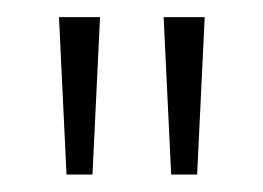

<svg xmlns="http://www.w3.org/2000/svg" viewBox="-20 -728 307 224"><path d="M96.7 -708H48.8L57.6 -524.4H87.9ZM218.8 -708H170.9L179.7 -524.4H210Z"/></svg>

Font: Yaldevi Colombo ExtraLight
Style: Regular
Weight: 275
Designer: Sol Matas, Denzil Rajitha, Kosala Senevirathne and Pathum Egodawatta
Foundry: Mooniak
Version: Version 1.020 ; ttfautohint (v1.6)